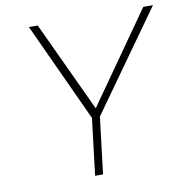

<svg xmlns="http://www.w3.org/2000/svg" viewBox="-79 -782 830 858"><g transform="rotate(-10 335.5 -353.0)"><path d="M315 -257 108 -706H148L344 -286L331 -285L627 -706H671L351 -257L320 0H284Z"/></g></svg>

Font: Josefin Sans ExtraLight
Style: Italic
Weight: 250
Italic angle: -7°
Designer: Santiago Orozco
Foundry: Typemade
Version: Version 2.000